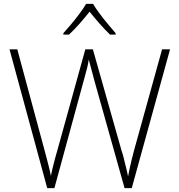

<svg xmlns="http://www.w3.org/2000/svg" viewBox="-20 -968 921 988"><path d="M855 -714 658 0H621L464 -559Q460 -574 456.5 -588Q453 -602 449.5 -614Q446 -626 443 -638Q440 -650 437 -662Q435 -650 433 -639.5Q431 -629 428.5 -619Q426 -609 423 -598.5Q420 -588 417 -576L260 0H223L29 -714H69L210 -192Q215 -173 219.5 -156Q224 -139 228 -123.5Q232 -108 235.5 -93Q239 -78 242 -63Q245 -79 248.5 -94Q252 -109 256 -124.5Q260 -140 264.5 -157Q269 -174 275 -194L419 -714H458L606 -191Q613 -171 617 -153.5Q621 -136 625 -120.5Q629 -105 632.5 -90.5Q636 -76 639 -60Q643 -81 647 -100.5Q651 -120 656.5 -142Q662 -164 669 -191L814 -714ZM459 -948Q471 -927 491.5 -899.5Q512 -872 534.5 -845Q557 -818 575 -797V-790H546Q519 -816 491 -848Q463 -880 441 -908Q419 -880 391 -848Q363 -816 335 -790H306V-797Q325 -818 347.5 -845Q370 -872 390.5 -899.5Q411 -927 423 -948Z"/></svg>

Font: Noto Sans Hebrew ExtraLight
Style: Regular
Weight: 250
Designer: Monotype Design Team
Foundry: Monotype Imaging Inc.
Version: Version 2.003